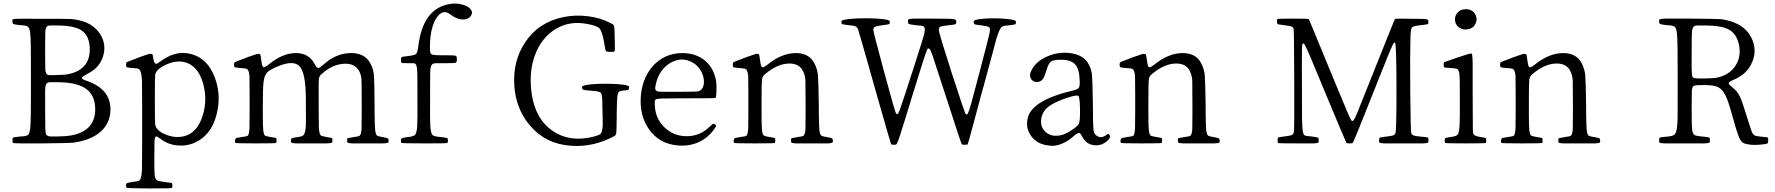

<svg xmlns="http://www.w3.org/2000/svg" viewBox="-20 -817 10113 1094"><path d="M403.3 -4.9Q502 -19.5 555.7 -68.8Q609.4 -118.2 609.4 -194.3Q609.4 -308.6 476.6 -355.5Q446.3 -365.2 446.8 -372.6Q447.3 -379.9 478.5 -396.5Q547.9 -430.7 567.4 -497.1Q586.9 -558.6 554.7 -616.2Q519.5 -676.8 444.3 -698.2Q443.4 -698.2 440.4 -699.2Q412.1 -707 385.3 -708.5Q358.4 -710 224.6 -710Q205.1 -710 171.9 -710Q104.5 -710.9 85.9 -710Q60.5 -710 54.7 -707Q49.8 -706.1 50.8 -699.2Q50.8 -696.3 50.8 -695.3Q50.8 -682.6 56.2 -680.2Q61.5 -677.7 92.8 -673.8Q98.6 -672.9 108.4 -672.9Q135.7 -670.9 142.6 -661.1Q152.3 -648.4 154.3 -598.6Q156.2 -562.5 156.2 -429.7Q156.2 -382.8 156.2 -356.4Q156.2 -330.1 156.2 -283.2Q156.2 -150.4 154.3 -114.3Q152.3 -64.5 142.6 -51.8Q135.7 -42 108.4 -40Q98.6 -40 92.8 -39.1Q55.7 -35.2 53.7 -32.2Q50.8 -28.3 50.8 -17.1Q50.8 -5.9 54.2 -2.4Q57.6 1 217.8 0Q377.9 -1 403.3 -4.9ZM256.8 -41 255.9 -42Q245.1 -44.9 242.2 -50.8Q239.3 -58.6 238.3 -86.9Q237.3 -106.4 237.3 -180.7Q237.3 -193.4 237.3 -200.2Q237.3 -217.8 237.3 -247.1Q236.3 -304.7 238.3 -319.3Q241.2 -340.8 251 -345.7Q257.8 -349.6 284.2 -348.6Q296.9 -348.6 304.7 -348.6Q417 -348.6 469.7 -311.5Q522.5 -274.4 522.5 -194.3Q522.5 -69.3 382.8 -44.9Q364.3 -41 314.5 -39.6Q264.6 -38.1 256.8 -41ZM250 -391.6Q241.2 -396.5 238.3 -417Q237.3 -430.7 237.3 -486.3Q237.3 -511.7 237.3 -526.4Q237.3 -540 237.3 -564.5Q237.3 -625 238.3 -640.6Q241.2 -663.1 251 -668.9Q258.8 -672.9 286.1 -671.9Q296.9 -671.9 302.7 -671.9Q402.3 -671.9 444.8 -643.6Q487.3 -615.2 491.2 -547.9Q498 -420.9 369.1 -394.5Q344.7 -389.6 302.7 -389.6Q295.9 -389.6 283.2 -388.7Q257.8 -387.7 250 -391.6Z M922.9 220.7Q918.9 219.7 911.1 218.8Q882.8 215.8 875 210.9Q864.3 204.1 861.3 180.7Q859.4 164.1 859.4 102.5Q859.4 85 859.4 75.2Q859.4 3.9 860.4 -13.7Q862.3 -39.1 870.1 -40Q876 -40 896.5 -24.4Q937.5 6.8 991.7 11.7Q1045.9 16.6 1093.8 -5.9Q1183.6 -47.9 1213.9 -164.1Q1242.2 -272.5 1204.1 -375Q1163.1 -484.4 1070.3 -508.8Q1022.5 -521.5 978 -509.8Q933.6 -498 882.8 -459Q859.4 -440.4 853.5 -485.4V-486.3Q851.6 -503.9 847.7 -507.8Q842.8 -512.7 827.1 -508.8Q815.4 -505.9 772.5 -490.2Q769.5 -489.3 767.6 -488.3Q759.8 -485.4 748 -480.5Q710 -466.8 704.1 -463.4Q698.2 -460 698.2 -451.2Q698.2 -449.2 698.2 -448.2Q698.2 -436.5 702.1 -434.1Q706.1 -431.6 730.5 -429.7Q735.4 -429.7 744.1 -428.7Q770.5 -427.7 776.4 -418.9Q786.1 -406.2 789.1 -356.4Q790 -320.3 790 -187.5Q790 -137.7 790 -109.4Q790 -78.1 790 -24.4Q790 108.4 789.1 143.6Q787.1 193.4 778.3 207Q772.5 215.8 749 217.8Q739.3 218.8 734.4 219.7Q702.1 225.6 701.2 227.5Q698.2 231.4 698.2 240.7Q698.2 250 701.2 252.9Q704.1 255.9 830.1 256.8Q956.1 256.8 959.5 253.9Q962.9 251 962.4 239.3Q961.9 227.5 959.5 226.1Q957 224.6 922.9 220.7ZM864.3 -105.5Q862.3 -116.2 862.3 -249.5Q862.3 -382.8 864.3 -392.6Q872.1 -424.8 927.2 -449.2Q982.4 -473.6 1027.3 -463.9Q1105.5 -447.3 1135.7 -346.7Q1164.1 -252.9 1134.8 -158.2Q1103.5 -57.6 1025.4 -40Q976.6 -29.3 924.3 -50.3Q872.1 -71.3 864.3 -105.5Z M1553.7 -30.3Q1552.7 -31.2 1541 -33.2Q1529.3 -35.2 1523.4 -36.1Q1519.5 -37.1 1511.7 -38.1Q1493.2 -41 1488.3 -45.9Q1481.4 -54.7 1479.5 -82Q1477.5 -101.6 1477.5 -174.8Q1477.5 -198.2 1477.5 -211.9Q1477.5 -315.4 1481.4 -346.7Q1485.4 -387.7 1503.9 -406.2Q1517.6 -419.9 1564.5 -439.5Q1654.3 -476.6 1688 -438Q1721.7 -399.4 1722.7 -259.8Q1722.7 -252 1722.7 -237.3Q1723.6 -128.9 1722.7 -99.6Q1719.7 -59.6 1710 -47.9Q1703.1 -39.1 1675.8 -36.1Q1672.9 -35.2 1669.9 -35.2Q1646.5 -31.2 1642.1 -28.8Q1637.7 -26.4 1637.7 -15.6Q1637.7 -14.6 1637.7 -12.7Q1637.7 -5.9 1640.6 -3.9Q1646.5 -1 1667 0Q1681.6 0 1736.3 0Q1750 0 1756.8 0Q1763.7 0 1775.4 0Q1831.1 0 1845.7 0Q1866.2 -1 1871.1 -3.9Q1874 -5.9 1874 -12.7Q1874 -15.6 1874 -16.6Q1874 -17.6 1874 -19.5Q1874 -28.3 1870.6 -30.3Q1867.2 -32.2 1844.7 -35.2Q1842.8 -36.1 1841.8 -36.1Q1837.9 -37.1 1832 -38.1Q1811.5 -41 1806.6 -46.9Q1798.8 -56.6 1796.9 -87.9Q1795.9 -110.4 1795.9 -193.4Q1795.9 -213.9 1795.9 -224.6Q1795.9 -238.3 1795.9 -262.7Q1794.9 -350.6 1796.9 -366.7Q1798.8 -382.8 1810.5 -393.6Q1813.5 -395.5 1815.4 -397.5Q1873 -449.2 1938 -453.6Q2002.9 -458 2027.3 -410.2Q2038.1 -389.6 2039.6 -365.2Q2041 -340.8 2041 -213.9Q2041 -198.2 2041 -171.9Q2041 -99.6 2040 -80.1Q2038.1 -52.7 2030.3 -44.9Q2024.4 -39.1 2002.9 -37.1Q1995.1 -36.1 1990.2 -35.2Q1989.3 -35.2 1986.3 -34.2Q1964.8 -31.2 1961.4 -29.8Q1958 -28.3 1958 -19.5Q1958 -17.6 1958 -16.6Q1958 -15.6 1958 -12.7Q1958 -5.9 1960.9 -3.9Q1965.8 -1 1986.3 0Q2001 0 2056.6 0Q2068.4 0 2075.2 0Q2082 0 2095.7 0Q2150.4 0 2165 0Q2185.5 -1 2191.4 -3.9Q2194.3 -5.9 2194.3 -12.7Q2194.3 -14.6 2194.3 -15.6Q2194.3 -25.4 2189.9 -28.3Q2185.5 -31.2 2165 -35.2Q2161.1 -36.1 2153.3 -37.1Q2132.8 -40 2127 -45.9Q2119.1 -53.7 2117.2 -83Q2115.2 -104.5 2114.3 -181.6Q2114.3 -210 2114.3 -226.6Q2113.3 -363.3 2109.9 -395Q2106.4 -426.8 2089.8 -457Q2056.6 -517.6 1974.1 -514.6Q1891.6 -511.7 1822.3 -448.2Q1800.8 -428.7 1792.5 -429.7Q1784.2 -430.7 1772.5 -453.1Q1739.3 -515.6 1664.1 -514.6Q1588.9 -513.7 1511.7 -450.2Q1487.3 -430.7 1480 -435.1Q1472.7 -439.5 1468.8 -475.6Q1468.8 -477.5 1467.8 -480.5Q1465.8 -502 1462.9 -505.9Q1458 -512.7 1442.4 -508.8Q1431.6 -505.9 1390.6 -491.2Q1385.7 -489.3 1382.8 -488.3Q1375 -485.4 1363.3 -480.5Q1325.2 -466.8 1319.3 -463.4Q1313.5 -460 1313.5 -451.2Q1313.5 -449.2 1313.5 -448.2Q1313.5 -436.5 1317.4 -434.1Q1321.3 -431.6 1345.7 -429.7Q1350.6 -429.7 1359.4 -428.7Q1383.8 -427.7 1389.6 -421.9Q1398.4 -414.1 1401.4 -383.8Q1402.3 -361.3 1402.3 -280.3Q1402.3 -249 1402.3 -230.5Q1402.3 -213.9 1402.3 -185.5Q1402.3 -105.5 1401.4 -84Q1399.4 -54.7 1393.6 -45.9Q1388.7 -40 1371.1 -38.1Q1365.2 -38.1 1361.3 -37.1Q1348.6 -35.2 1329.1 -31.2Q1322.3 -30.3 1319.3 -19.5Q1316.4 -8.8 1321.3 -2.9Q1323.2 0 1437.5 0Q1550.8 0 1553.2 -2.4Q1555.7 -4.9 1555.7 -17.1Q1555.7 -29.3 1553.7 -30.3Z M2532.2 -17.6Q2532.2 -18.6 2532.2 -21.5Q2532.2 -28.3 2527.3 -30.3Q2522.5 -32.2 2494.1 -36.1Q2486.3 -36.1 2482.4 -37.1Q2479.5 -37.1 2473.6 -38.1Q2449.2 -41 2442.4 -49.8Q2433.6 -62.5 2431.6 -107.4Q2429.7 -139.6 2430.7 -258.8Q2430.7 -284.2 2430.7 -297.9Q2430.7 -316.4 2430.7 -347.7Q2430.7 -409.2 2432.6 -425.8Q2435.5 -449.2 2448.2 -454.1Q2456.1 -458 2488.3 -457Q2504.9 -457 2514.6 -457Q2520.5 -457 2529.3 -457Q2570.3 -457 2576.7 -459.5Q2583 -461.9 2583 -475.6Q2583 -477.5 2583 -479.5Q2583 -481.4 2583 -483.4Q2583 -497.1 2576.2 -499.5Q2569.3 -502 2529.3 -502Q2519.5 -502 2513.7 -502Q2510.7 -502 2504.9 -502Q2462.9 -502 2452.1 -503.9Q2436.5 -505.9 2432.6 -514.6Q2429.7 -521.5 2429.7 -545.9Q2429.7 -549.8 2429.7 -551.8Q2429.7 -619.1 2446.3 -670.9Q2462.9 -719.7 2488.8 -738.8Q2514.6 -757.8 2542 -737.3Q2579.1 -709 2612.3 -706.1Q2645.5 -703.1 2662.1 -725.6Q2676.8 -745.1 2662.1 -763.7Q2647.5 -782.2 2614.3 -791Q2579.1 -800.8 2541 -793.9Q2388.7 -767.6 2363.3 -551.8Q2358.4 -516.6 2350.6 -509.3Q2342.8 -502 2300.8 -497.1Q2273.4 -494.1 2269 -491.7Q2264.6 -489.3 2264.6 -474.6Q2264.6 -460.9 2268.6 -459Q2272.5 -457 2297.9 -457Q2300.8 -457 2302.7 -457Q2307.6 -457 2317.4 -457Q2339.8 -458 2345.7 -454.1Q2354.5 -447.3 2356.4 -422.9Q2358.4 -405.3 2358.4 -339.8Q2358.4 -313.5 2358.4 -297.9Q2358.4 -281.2 2358.4 -251Q2359.4 -135.7 2357.4 -104.5Q2355.5 -61.5 2345.7 -49.8Q2338.9 -41 2312.5 -37.1Q2305.7 -37.1 2301.8 -36.1Q2268.6 -30.3 2267.6 -28.3Q2264.6 -24.4 2264.6 -15.1Q2264.6 -5.9 2268.1 -2.9Q2271.5 0 2399.4 0Q2527.3 1 2529.8 -2.9Q2532.2 -6.8 2532.2 -17.6Z M3479.5 -41Q3490.2 -45.9 3491.7 -60.5Q3493.2 -75.2 3494.1 -157.2Q3494.1 -163.1 3494.1 -172.9Q3495.1 -242.2 3497.1 -261.7Q3499 -287.1 3507.8 -294.9Q3513.7 -299.8 3537.1 -301.8Q3540 -301.8 3542 -301.8Q3558.6 -303.7 3561.5 -306.2Q3564.5 -308.6 3564.5 -322.3Q3564.5 -333 3495.1 -337.9Q3430.7 -341.8 3366.2 -337.9Q3296.9 -333 3296.9 -322.3Q3296.9 -321.3 3296.9 -319.3Q3296.9 -308.6 3302.2 -306.2Q3307.6 -303.7 3338.9 -300.8Q3342.8 -300.8 3344.7 -300.8Q3347.7 -300.8 3351.6 -299.8Q3395.5 -296.9 3403.3 -288.6Q3411.1 -280.3 3412.1 -234.4Q3412.1 -228.5 3412.1 -225.1Q3412.1 -221.7 3412.1 -214.8Q3415 -125 3414.1 -100.6Q3412.1 -66.4 3403.3 -55.7Q3396.5 -47.9 3370.1 -41L3368.2 -40Q3231.4 -2.9 3131.3 -69.8Q3031.2 -136.7 3009.8 -281.2Q2991.2 -405.3 3029.3 -505.9Q3066.4 -602.5 3143.6 -650.4Q3224.6 -700.2 3325.2 -680.7Q3381.8 -670.9 3396.5 -654.3Q3411.1 -637.7 3421.9 -576.2Q3422.9 -572.3 3423.8 -565.4Q3428.7 -532.2 3432.1 -526.9Q3435.5 -521.5 3451.2 -521.5Q3455.1 -521.5 3458 -521.5Q3460.9 -521.5 3465.8 -521.5Q3480.5 -520.5 3482.4 -527.3Q3484.4 -534.2 3483.4 -576.2Q3482.4 -589.8 3482.4 -598.6Q3482.4 -604.5 3482.4 -615.2Q3481.4 -659.2 3479 -668Q3476.6 -676.8 3464.8 -682.6Q3460.9 -684.6 3459 -685.5Q3401.4 -715.8 3329.6 -724.6Q3257.8 -733.4 3190.4 -719.7Q3047.9 -690.4 2971.7 -575.2Q2902.3 -469.7 2910.2 -333.5Q2918 -197.3 3000 -101.6Q3089.8 3.9 3234.4 13.7Q3361.3 22.5 3479.5 -41Z M4050.8 -83Q4059.6 -95.7 4060.1 -99.6Q4060.5 -103.5 4053.2 -108.4Q4045.9 -113.3 4042.5 -111.8Q4039.1 -110.4 4026.4 -97.7Q3968.8 -40 3891.6 -41Q3818.4 -41 3765.6 -91.8Q3710.9 -144.5 3710.9 -226.6Q3710.9 -228.5 3710.9 -232.4Q3710 -246.1 3715.8 -250Q3723.6 -254.9 3753.9 -255.9Q3776.4 -256.8 3859.4 -256.8Q3879.9 -256.8 3890.6 -256.8Q4052.7 -256.8 4056.6 -258.8Q4061.5 -263.7 4062.5 -300.8Q4063.5 -337.9 4059.6 -359.4Q4045.9 -431.6 3995.6 -472.7Q3945.3 -513.7 3870.1 -514.6Q3763.7 -514.6 3696.3 -436.5Q3636.7 -365.2 3630.9 -261.2Q3625 -157.2 3676.8 -82Q3734.4 2 3840.8 11.7Q3906.2 17.6 3960.4 -6.8Q4014.6 -31.2 4050.8 -83ZM3727.5 -295.9Q3716.8 -299.8 3714.4 -307.6Q3711.9 -315.4 3715.8 -333Q3734.4 -419.9 3799.8 -458.5Q3865.2 -497.1 3929.7 -459Q3960.9 -440.4 3978.5 -404.3Q3994.1 -370.1 3990.2 -338.9Q3986.3 -306.6 3960 -296.9Q3951.2 -293.9 3843.8 -293.9Q3735.4 -293 3727.5 -295.9Z M4395.5 -30.3Q4394.5 -31.2 4382.8 -33.2Q4371.1 -35.2 4365.2 -36.1Q4361.3 -37.1 4354.5 -38.1Q4335 -41 4330.1 -46.9Q4323.2 -54.7 4321.3 -82Q4319.3 -102.5 4319.3 -175.8Q4319.3 -200.2 4319.3 -213.9Q4319.3 -226.6 4319.3 -249Q4319.3 -346.7 4321.8 -364.7Q4324.2 -382.8 4338.9 -394.5Q4340.8 -396.5 4342.8 -397.5Q4411.1 -454.1 4476.1 -455.1Q4541 -456.1 4560.5 -400.4Q4568.4 -379.9 4569.3 -356.4Q4570.3 -333 4570.3 -212.9Q4570.3 -197.3 4570.3 -170.9Q4570.3 -98.6 4569.3 -79.1Q4567.4 -52.7 4559.6 -44.9Q4553.7 -39.1 4531.2 -37.1Q4524.4 -36.1 4519.5 -35.2Q4518.6 -35.2 4515.6 -34.2Q4494.1 -31.2 4490.7 -29.8Q4487.3 -28.3 4487.3 -19.5Q4487.3 -17.6 4487.3 -16.6Q4487.3 -15.6 4487.3 -12.7Q4487.3 -5.9 4490.2 -3.9Q4495.1 -1 4516.6 0Q4531.2 0 4585.9 0Q4598.6 0 4605.5 0Q4612.3 0 4626 0Q4681.6 0 4696.3 0Q4716.8 -1 4722.7 -3.9Q4725.6 -5.9 4725.6 -12.7Q4725.6 -14.6 4725.6 -15.6Q4725.6 -25.4 4721.2 -28.3Q4716.8 -31.2 4696.3 -35.2Q4692.4 -36.1 4684.6 -37.1Q4664.1 -40 4658.2 -45.9Q4650.4 -53.7 4648.4 -81.1Q4646.5 -100.6 4645.5 -174.8Q4645.5 -201.2 4645.5 -216.8Q4643.6 -353.5 4640.6 -387.2Q4637.7 -420.9 4622.1 -453.1Q4591.8 -515.6 4512.7 -514.6Q4433.6 -513.7 4353.5 -449.2Q4329.1 -429.7 4321.8 -434.6Q4314.5 -439.5 4310.5 -476.6Q4310.5 -478.5 4309.6 -481.4Q4307.6 -502 4304.7 -506.8Q4299.8 -512.7 4284.2 -508.8Q4273.4 -505.9 4232.4 -491.2Q4227.5 -489.3 4224.6 -488.3Q4216.8 -485.4 4205.1 -480.5Q4167 -466.8 4161.1 -463.4Q4155.3 -460 4155.3 -451.2Q4155.3 -449.2 4155.3 -448.2Q4155.3 -436.5 4159.2 -434.1Q4163.1 -431.6 4187.5 -429.7Q4192.4 -429.7 4201.2 -428.7Q4225.6 -427.7 4231.4 -421.9Q4240.2 -414.1 4243.2 -383.8Q4244.1 -361.3 4244.1 -280.3Q4244.1 -249 4244.1 -230.5Q4244.1 -213.9 4244.1 -185.5Q4244.1 -105.5 4243.2 -84Q4241.2 -54.7 4235.4 -45.9Q4230.5 -40 4212.9 -38.1Q4207 -38.1 4203.1 -37.1Q4190.4 -35.2 4170.9 -31.2Q4164.1 -30.3 4161.1 -19.5Q4158.2 -8.8 4163.1 -2.9Q4165 0 4279.3 0Q4392.6 0 4395 -2.4Q4397.5 -4.9 4397.5 -17.1Q4397.5 -29.3 4395.5 -30.3Z M5089.8 2Q5095.7 -7.8 5108.4 -45.9Q5117.2 -73.2 5149.4 -176.8Q5161.1 -214.8 5168 -237.3Q5168.9 -241.2 5170.9 -248Q5222.7 -414.1 5236.3 -458Q5255.9 -519.5 5262.7 -534.2Q5267.6 -543.9 5272.5 -540L5275.4 -539.1Q5281.2 -536.1 5293.9 -499.5Q5306.6 -462.9 5376 -248Q5387.7 -212.9 5393.6 -194.3Q5457 2.9 5460.4 5.4Q5463.9 7.8 5477.5 7.8Q5491.2 7.8 5493.7 5.9Q5496.1 3.9 5580.1 -311.5Q5582 -317.4 5583 -320.3Q5592.8 -357.4 5610.4 -420.9Q5646.5 -558.6 5657.2 -595.7Q5672.9 -646.5 5684.6 -660.2Q5692.4 -669.9 5712.9 -670.9Q5722.7 -671.9 5728.5 -672.9Q5731.4 -672.9 5737.3 -673.8Q5760.7 -676.8 5764.6 -678.7Q5768.6 -680.7 5768.6 -689.5Q5768.6 -692.4 5768.6 -694.3Q5768.6 -705.1 5706.1 -710Q5648.4 -714.8 5590.8 -710.9Q5528.3 -706.1 5528.3 -695.3Q5528.3 -694.3 5528.3 -692.4Q5528.3 -681.6 5532.2 -679.2Q5536.1 -676.8 5559.6 -673.8Q5565.4 -672.9 5568.4 -672.9Q5596.7 -668.9 5604.5 -667Q5612.3 -665 5618.2 -659.2Q5624 -653.3 5616.7 -621.1Q5609.4 -588.9 5562.5 -410.2Q5526.4 -272.5 5515.6 -233.4Q5501 -181.6 5495.1 -170.9Q5490.2 -162.1 5483.4 -166Q5477.5 -168.9 5403.3 -399.9Q5329.1 -630.9 5329.1 -646.5Q5329.1 -660.2 5337.9 -664.6Q5346.7 -668.9 5382.8 -672.9Q5386.7 -672.9 5392.6 -673.8Q5419.9 -676.8 5424.3 -679.2Q5428.7 -681.6 5428.7 -690.4Q5428.7 -693.4 5428.7 -695.3Q5427.7 -703.1 5422.9 -706.1Q5416 -709 5387.7 -710Q5368.2 -710 5293 -710.9Q5284.2 -710.9 5269.5 -710.9Q5204.1 -710.9 5187.5 -710.9Q5163.1 -710 5157.2 -707Q5153.3 -705.1 5153.3 -698.2Q5153.3 -696.3 5153.3 -695.3Q5153.3 -682.6 5158.7 -680.2Q5164.1 -677.7 5195.3 -673.8Q5202.1 -672.9 5213.9 -671.9Q5241.2 -670.9 5246.1 -663.1Q5253.9 -653.3 5244.1 -616.2Q5237.3 -589.8 5205.1 -491.2Q5190.4 -444.3 5181.6 -417Q5178.7 -407.2 5171.9 -387.7Q5130.9 -259.8 5119.1 -226.6Q5103.5 -179.7 5097.7 -169.9Q5092.8 -163.1 5085 -171.9Q5080.1 -176.8 5018.1 -405.8Q4956.1 -634.8 4956.1 -646.5Q4956.1 -659.2 4965.8 -664.1Q4975.6 -668.9 5010.7 -673.8Q5013.7 -673.8 5019.5 -674.8Q5043 -677.7 5046.4 -679.7Q5049.8 -681.6 5049.8 -691.4Q5049.8 -693.4 5049.8 -695.3Q5049.8 -706.1 4978.5 -710.9Q4912.1 -714.8 4845.7 -710.9Q4774.4 -706.1 4774.4 -695.3Q4774.4 -693.4 4774.4 -691.4Q4774.4 -681.6 4778.3 -679.7Q4782.2 -677.7 4805.7 -674.8Q4811.5 -673.8 4815.4 -673.8Q4841.8 -670.9 4850.1 -668.5Q4858.4 -666 4866.2 -657.2Q4869.1 -654.3 4921.9 -467.8Q4947.3 -377 4964.8 -315.4Q4974.6 -282.2 4992.2 -219.7Q5055.7 2.9 5057.6 4.9Q5060.5 7.8 5074.2 7.8Q5075.2 7.8 5078.1 7.8Q5085.9 8.8 5089.8 2Z M6093.8 -38.1Q6118.2 -59.6 6127 -59.6Q6136.7 -59.6 6146.5 -38.1Q6169.9 6.8 6217.3 10.7Q6264.6 14.6 6298.8 -24.4Q6308.6 -35.2 6302.7 -46.9Q6296.9 -58.6 6286.1 -49.8Q6269.5 -36.1 6252.9 -35.6Q6236.3 -35.2 6222.7 -48.8L6221.7 -49.8Q6211.9 -59.6 6210 -82Q6208 -104.5 6207 -227.5V-228.5Q6205.1 -361.3 6202.1 -389.6Q6199.2 -420.9 6183.6 -450.2Q6157.2 -502 6083 -513.7Q6013.7 -524.4 5946.3 -495.1Q5875 -463.9 5852.5 -405.3Q5843.8 -383.8 5855.5 -366.2Q5866.2 -350.6 5886.7 -349.6Q5907.2 -348.6 5922.9 -367.2Q5930.7 -377 5946.3 -427.7Q5956.1 -459 5970.2 -467.8Q5984.4 -476.6 6026.4 -476.6Q6082 -476.6 6106 -450.2Q6129.9 -423.8 6131.8 -360.4Q6133.8 -327.1 6127.4 -317.4Q6121.1 -307.6 6095.7 -301.8Q5859.4 -246.1 5835.9 -144.5Q5822.3 -85.9 5856.4 -40.5Q5890.6 4.9 5953.1 11.7Q5968.8 13.7 5970.7 13.7Q5998 15.6 6031.7 1.5Q6065.4 -12.7 6093.8 -38.1ZM5937.5 -65.4Q5905.3 -94.7 5913.1 -141.6Q5920.9 -191.4 5972.7 -221.7Q6007.8 -242.2 6061 -259.8Q6114.3 -277.3 6123.5 -271Q6132.8 -264.6 6133.8 -193.4Q6134.8 -122.1 6126 -109.4Q6116.2 -94.7 6083.5 -73.7Q6050.8 -52.7 6030.3 -47.9Q5972.7 -33.2 5937.5 -65.4Z M6599.6 -30.3Q6598.6 -31.2 6586.9 -33.2Q6575.2 -35.2 6569.3 -36.1Q6565.4 -37.1 6558.6 -38.1Q6539.1 -41 6534.2 -46.9Q6527.3 -54.7 6525.4 -82Q6523.4 -102.5 6523.4 -175.8Q6523.4 -200.2 6523.4 -213.9Q6523.4 -226.6 6523.4 -249Q6523.4 -346.7 6525.9 -364.7Q6528.3 -382.8 6543 -394.5Q6544.9 -396.5 6546.9 -397.5Q6615.2 -454.1 6680.2 -455.1Q6745.1 -456.1 6764.6 -400.4Q6772.5 -379.9 6773.4 -356.4Q6774.4 -333 6774.4 -212.9Q6774.4 -197.3 6774.4 -170.9Q6774.4 -98.6 6773.4 -79.1Q6771.5 -52.7 6763.7 -44.9Q6757.8 -39.1 6735.4 -37.1Q6728.5 -36.1 6723.6 -35.2Q6722.7 -35.2 6719.7 -34.2Q6698.2 -31.2 6694.8 -29.8Q6691.4 -28.3 6691.4 -19.5Q6691.4 -17.6 6691.4 -16.6Q6691.4 -15.6 6691.4 -12.7Q6691.4 -5.9 6694.3 -3.9Q6699.2 -1 6720.7 0Q6735.4 0 6790 0Q6802.7 0 6809.6 0Q6816.4 0 6830.1 0Q6885.7 0 6900.4 0Q6920.9 -1 6926.8 -3.9Q6929.7 -5.9 6929.7 -12.7Q6929.7 -14.6 6929.7 -15.6Q6929.7 -25.4 6925.3 -28.3Q6920.9 -31.2 6900.4 -35.2Q6896.5 -36.1 6888.7 -37.1Q6868.2 -40 6862.3 -45.9Q6854.5 -53.7 6852.5 -81.1Q6850.6 -100.6 6849.6 -174.8Q6849.6 -201.2 6849.6 -216.8Q6847.7 -353.5 6844.7 -387.2Q6841.8 -420.9 6826.2 -453.1Q6795.9 -515.6 6716.8 -514.6Q6637.7 -513.7 6557.6 -449.2Q6533.2 -429.7 6525.9 -434.6Q6518.6 -439.5 6514.6 -476.6Q6514.6 -478.5 6513.7 -481.4Q6511.7 -502 6508.8 -506.8Q6503.9 -512.7 6488.3 -508.8Q6477.5 -505.9 6436.5 -491.2Q6431.6 -489.3 6428.7 -488.3Q6420.9 -485.4 6409.2 -480.5Q6371.1 -466.8 6365.2 -463.4Q6359.4 -460 6359.4 -451.2Q6359.4 -449.2 6359.4 -448.2Q6359.4 -436.5 6363.3 -434.1Q6367.2 -431.6 6391.6 -429.7Q6396.5 -429.7 6405.3 -428.7Q6429.7 -427.7 6435.5 -421.9Q6444.3 -414.1 6447.3 -383.8Q6448.2 -361.3 6448.2 -280.3Q6448.2 -249 6448.2 -230.5Q6448.2 -213.9 6448.2 -185.5Q6448.2 -105.5 6447.3 -84Q6445.3 -54.7 6439.5 -45.9Q6434.6 -40 6417 -38.1Q6411.1 -38.1 6407.2 -37.1Q6394.5 -35.2 6375 -31.2Q6368.2 -30.3 6365.2 -19.5Q6362.3 -8.8 6367.2 -2.9Q6369.1 0 6483.4 0Q6596.7 0 6599.1 -2.4Q6601.6 -4.9 6601.6 -17.1Q6601.6 -29.3 6599.6 -30.3Z M7668.9 0Q7683.6 0 7687 -1.5Q7690.4 -2.9 7741.2 -129.9Q7756.8 -168 7783.2 -235.4Q7859.4 -426.8 7879.9 -477.5Q7908.2 -547.9 7917 -564.5Q7922.9 -577.1 7926.8 -574.2L7928.7 -573.2Q7936.5 -570.3 7937 -320.3Q7937.5 -70.3 7930.7 -57.6Q7925.8 -47.9 7916.5 -44.9Q7907.2 -42 7874 -38.1Q7846.7 -35.2 7842.3 -32.7Q7837.9 -30.3 7837.9 -17.6Q7837.9 -15.6 7837.9 -13.7Q7836.9 -5.9 7840.8 -3.9Q7846.7 -1 7868.2 0Q7882.8 0 7941.4 0Q7965.8 0 7979.5 0Q7993.2 0 8015.6 0Q8074.2 0 8088.9 0Q8111.3 -1 8116.2 -3.9Q8120.1 -5.9 8119.1 -13.7Q8119.1 -16.6 8119.1 -18.1Q8119.1 -19.5 8119.1 -21.5Q8119.1 -31.2 8115.7 -33.2Q8112.3 -35.2 8089.8 -37.1Q8083 -38.1 8079.1 -38.1Q8046.9 -41 8036.6 -44.4Q8026.4 -47.9 8021.5 -57.6Q8017.6 -65.4 8015.6 -285.2Q8013.7 -505.9 8016.6 -600.6Q8016.6 -603.5 8016.6 -609.4Q8018.6 -653.3 8025.4 -661.1Q8032.2 -668.9 8070.3 -672.9Q8075.2 -673.8 8077.1 -673.8Q8081.1 -673.8 8086.9 -674.8Q8111.3 -677.7 8115.2 -679.7Q8119.1 -681.6 8119.1 -691.4Q8119.1 -694.3 8119.1 -695.3Q8118.2 -706.1 8106.4 -708Q8094.7 -710 8024.4 -710Q7931.6 -711.9 7928.7 -709Q7926.8 -709 7816.4 -431.6Q7728.5 -210 7712.9 -172.4Q7697.3 -134.8 7690.4 -129.9L7689.5 -128.9Q7683.6 -125 7678.7 -132.8Q7671.9 -143.6 7651.4 -192.4Q7636.7 -226.6 7583 -356.4Q7563.5 -403.3 7552.7 -429.7Q7439.5 -706.1 7437.5 -708Q7435.5 -710.9 7347.7 -710.9Q7260.7 -710.9 7258.3 -708.5Q7255.9 -706.1 7255.9 -695.3Q7255.9 -684.6 7258.8 -680.7Q7260.7 -677.7 7287.1 -674.8Q7325.2 -669.9 7335.9 -667Q7346.7 -664.1 7350.6 -655.3Q7353.5 -650.4 7354.5 -364.7Q7355.5 -79.1 7352.5 -65.4Q7350.6 -52.7 7340.3 -47.9Q7330.1 -43 7295.9 -39.1Q7293 -39.1 7287.1 -38.1Q7266.6 -35.2 7263.2 -33.2Q7259.8 -31.2 7259.8 -22.5Q7259.8 -19.5 7259.8 -18.6Q7259.8 -5.9 7261.7 -2Q7265.6 0 7376 0Q7382.8 0 7394.5 0Q7450.2 0 7464.8 0Q7485.4 -1 7491.2 -3.9Q7494.1 -5.9 7494.1 -13.7Q7494.1 -16.6 7494.1 -17.6Q7494.1 -30.3 7489.3 -32.7Q7484.4 -35.2 7456.1 -39.1Q7449.2 -40 7438.5 -41Q7416 -42 7410.2 -48.8Q7402.3 -59.6 7400.4 -98.6Q7398.4 -127 7398.4 -231.4Q7398.4 -280.3 7398.4 -308.6Q7397.5 -486.3 7398.4 -530.3Q7398.4 -567.4 7403.8 -569.3Q7409.2 -571.3 7415 -560.5Q7423.8 -545.9 7450.2 -483.4Q7468.8 -438.5 7539.1 -269.5Q7649.4 -4.9 7652.3 -2Q7654.3 0 7668.9 0Z M8446.3 -30.3Q8445.3 -31.2 8433.6 -33.2Q8421.9 -35.2 8416 -36.1Q8394.5 -40 8387.2 -43.5Q8379.9 -46.9 8375 -54.7Q8372.1 -59.6 8372.1 -89.8Q8371.1 -119.1 8371.1 -283.2Q8371.1 -297.9 8371.1 -324.2Q8371.1 -428.7 8371.1 -457Q8370.1 -496.1 8368.2 -505.9Q8366.2 -512.7 8359.4 -511.7Q8357.4 -511.7 8356.4 -511.7Q8352.5 -511.7 8282.2 -488.3Q8211.9 -464.8 8209 -462.9Q8206.1 -460.9 8206.1 -448.2Q8206.1 -435.5 8208.5 -433.6Q8210.9 -431.6 8242.2 -429.7Q8246.1 -429.7 8253.9 -428.7Q8277.3 -427.7 8284.2 -422.9Q8293 -417 8295.9 -392.6Q8297.9 -375 8297.9 -309.6Q8297.9 -293 8297.9 -283.2Q8297.9 -278.3 8297.9 -267.6Q8298.8 -143.6 8296.9 -110.4Q8294.9 -63.5 8286.1 -50.8Q8280.3 -42 8256.8 -38.1Q8253.9 -37.1 8252.9 -37.1Q8249 -36.1 8243.2 -36.1Q8219.7 -32.2 8215.8 -30.3Q8211.9 -28.3 8211.9 -21.5Q8211.9 -18.6 8211.9 -17.6Q8211.9 -6.8 8213.9 -2.9Q8215.8 0 8330.1 0Q8443.4 0 8445.8 -2.4Q8448.2 -4.9 8448.2 -17.1Q8448.2 -29.3 8446.3 -30.3ZM8335 -649.4Q8372.1 -651.4 8386.7 -680.7Q8400.4 -709 8385.7 -735.4Q8369.1 -764.6 8332 -764.6Q8298.8 -764.6 8281.2 -740.2Q8264.6 -716.8 8272.5 -690.4Q8281.2 -661.1 8312.5 -651.4Q8321.3 -647.5 8335 -649.4Z M8767.6 -30.3Q8766.6 -31.2 8754.9 -33.2Q8743.2 -35.2 8737.3 -36.1Q8733.4 -37.1 8726.6 -38.1Q8707 -41 8702.1 -46.9Q8695.3 -54.7 8693.4 -82Q8691.4 -102.5 8691.4 -175.8Q8691.4 -200.2 8691.4 -213.9Q8691.4 -226.6 8691.4 -249Q8691.4 -346.7 8693.8 -364.7Q8696.3 -382.8 8710.9 -394.5Q8712.9 -396.5 8714.8 -397.5Q8783.2 -454.1 8848.1 -455.1Q8913.1 -456.1 8932.6 -400.4Q8940.4 -379.9 8941.4 -356.4Q8942.4 -333 8942.4 -212.9Q8942.4 -197.3 8942.4 -170.9Q8942.4 -98.6 8941.4 -79.1Q8939.5 -52.7 8931.6 -44.9Q8925.8 -39.1 8903.3 -37.1Q8896.5 -36.1 8891.6 -35.2Q8890.6 -35.2 8887.7 -34.2Q8866.2 -31.2 8862.8 -29.8Q8859.4 -28.3 8859.4 -19.5Q8859.4 -17.6 8859.4 -16.6Q8859.4 -15.6 8859.4 -12.7Q8859.4 -5.9 8862.3 -3.9Q8867.2 -1 8888.7 0Q8903.3 0 8958 0Q8970.7 0 8977.5 0Q8984.4 0 8998 0Q9053.7 0 9068.4 0Q9088.9 -1 9094.7 -3.9Q9097.7 -5.9 9097.7 -12.7Q9097.7 -14.6 9097.7 -15.6Q9097.7 -25.4 9093.3 -28.3Q9088.9 -31.2 9068.4 -35.2Q9064.5 -36.1 9056.6 -37.1Q9036.1 -40 9030.3 -45.9Q9022.5 -53.7 9020.5 -81.1Q9018.6 -100.6 9017.6 -174.8Q9017.6 -201.2 9017.6 -216.8Q9015.6 -353.5 9012.7 -387.2Q9009.8 -420.9 8994.1 -453.1Q8963.9 -515.6 8884.8 -514.6Q8805.7 -513.7 8725.6 -449.2Q8701.2 -429.7 8693.8 -434.6Q8686.5 -439.5 8682.6 -476.6Q8682.6 -478.5 8681.6 -481.4Q8679.7 -502 8676.8 -506.8Q8671.9 -512.7 8656.2 -508.8Q8645.5 -505.9 8604.5 -491.2Q8599.6 -489.3 8596.7 -488.3Q8588.9 -485.4 8577.1 -480.5Q8539.1 -466.8 8533.2 -463.4Q8527.3 -460 8527.3 -451.2Q8527.3 -449.2 8527.3 -448.2Q8527.3 -436.5 8531.2 -434.1Q8535.2 -431.6 8559.6 -429.7Q8564.5 -429.7 8573.2 -428.7Q8597.7 -427.7 8603.5 -421.9Q8612.3 -414.1 8615.2 -383.8Q8616.2 -361.3 8616.2 -280.3Q8616.2 -249 8616.2 -230.5Q8616.2 -213.9 8616.2 -185.5Q8616.2 -105.5 8615.2 -84Q8613.3 -54.7 8607.4 -45.9Q8602.5 -40 8585 -38.1Q8579.1 -38.1 8575.2 -37.1Q8562.5 -35.2 8543 -31.2Q8536.1 -30.3 8533.2 -19.5Q8530.3 -8.8 8535.2 -2.9Q8537.1 0 8651.4 0Q8764.6 0 8767.1 -2.4Q8769.5 -4.9 8769.5 -17.1Q8769.5 -29.3 8767.6 -30.3Z M10050.8 0Q10054.7 -2 10055.2 -17.6Q10055.7 -33.2 10050.8 -34.2L10036.1 -36.1Q10024.4 -37.1 10018.6 -38.1Q10014.6 -38.1 10007.8 -39.1Q9985.4 -41 9978.5 -44.9Q9968.8 -49.8 9960.9 -67.4Q9956.1 -80.1 9941.4 -127Q9937.5 -141.6 9934.6 -149.4Q9907.2 -238.3 9893.6 -267.1Q9879.9 -295.9 9855.5 -315.4Q9836.9 -331.1 9833.5 -334.5Q9830.1 -337.9 9830.1 -341.8Q9830.1 -350.6 9855.5 -361.3Q9936.5 -394.5 9964.8 -465.8Q9992.2 -533.2 9960.9 -598.6Q9928.7 -667 9845.7 -694.3Q9809.6 -706.1 9779.8 -708Q9750 -710 9607.4 -710.9Q9588.9 -710.9 9556.6 -710.9Q9487.3 -710.9 9469.7 -710.9Q9443.4 -710 9437.5 -707Q9432.6 -706.1 9433.6 -699.2Q9433.6 -696.3 9433.6 -695.3Q9433.6 -682.6 9439 -680.2Q9444.3 -677.7 9475.6 -673.8Q9481.4 -672.9 9491.2 -672.9Q9518.6 -670.9 9525.4 -661.1Q9535.2 -648.4 9537.1 -597.7Q9539.1 -562.5 9539.1 -429.7Q9539.1 -381.8 9539.1 -355.5Q9539.1 -322.3 9539.1 -264.6Q9540 -141.6 9537.1 -108.4Q9534.2 -61.5 9520.5 -49.8Q9511.7 -41 9475.6 -38.1Q9458 -37.1 9448.2 -35.6Q9438.5 -34.2 9436 -31.2Q9433.6 -28.3 9433.6 -16.6Q9433.6 -15.6 9433.6 -12.7Q9432.6 -5.9 9436.5 -3.9Q9442.4 -1 9463.9 0Q9479.5 0 9538.1 0Q9563.5 0 9579.1 0Q9592.8 0 9616.2 0Q9675.8 0 9692.4 0Q9713.9 -1 9719.7 -3.9Q9723.6 -5.9 9722.7 -13.7Q9722.7 -16.6 9722.7 -18.1Q9722.7 -19.5 9722.7 -22.5Q9722.7 -31.2 9718.8 -33.2Q9714.8 -35.2 9690.4 -38.1Q9683.6 -39.1 9679.7 -39.1Q9675.8 -39.1 9668.9 -40Q9640.6 -43 9633.8 -48.8Q9623 -56.6 9621.1 -85Q9619.1 -104.5 9619.1 -179.7Q9619.1 -198.2 9619.1 -208Q9619.1 -215.8 9619.1 -228.5Q9619.1 -285.2 9620.1 -300.8Q9622.1 -322.3 9629.9 -327.1Q9635.7 -331.1 9656.2 -332Q9663.1 -332 9666 -332Q9734.4 -334 9760.7 -324.2Q9793 -312.5 9812.5 -271.5Q9829.1 -238.3 9855.5 -140.6Q9876 -66.4 9885.7 -43Q9897.5 -12.7 9912.1 -2.9Q9923.8 3.9 9956.1 7.8Q9974.6 9.8 10008.8 7.3Q10043 4.9 10050.8 0ZM9623 -379.9Q9620.1 -388.7 9619.1 -418.9Q9618.2 -440.4 9619.1 -521.5Q9619.1 -536.1 9619.1 -560.5Q9619.1 -623 9621.1 -639.6Q9624 -663.1 9635.7 -668.9Q9643.6 -672.9 9674.8 -671.9Q9687.5 -671.9 9695.3 -671.9Q9787.1 -671.9 9830.1 -648.9Q9873 -626 9886.7 -569.3Q9904.3 -498 9869.1 -443.4Q9834 -388.7 9760.7 -374Q9748 -371.1 9696.8 -370.1Q9645.5 -369.1 9635.7 -371.6Q9626 -374 9623 -379.9Z"/></svg>

Font: Bpmf GenWan Min R
Style: R
Weight: 400
Foundry: But Ko
Version: Version 1.320